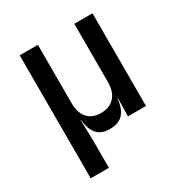

<svg xmlns="http://www.w3.org/2000/svg" viewBox="-170 -678 939 987"><g transform="rotate(-30 300.0 -185.0)"><path d="M85 180V-550H193V-203Q193 -147 220.5 -115.5Q248 -84 300 -84Q351 -84 380 -115.5Q409 -147 409 -203V-550H517V0H410L412 -105H409Q405 -52 379 -21Q353 10 299 10Q245 10 220.5 -21Q196 -52 192 -105H190L193 23V180Z"/></g></svg>

Font: JetBrains Mono SemiBold
Style: Regular
Weight: 472
Monospace: yes
Designer: Philipp Nurullin, Konstantin Bulenkov
Foundry: JetBrains
Version: Version 2.305; ttfautohint (v1.8.4.7-5d5b)